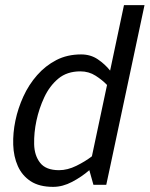

<svg xmlns="http://www.w3.org/2000/svg" viewBox="-20 -720 583 748"><path d="M293 -442Q241 -442 207 -413.5Q173 -385 152.5 -341Q132 -297 122 -250Q112 -203 113 -158.5Q114 -114 136.5 -85.5Q159 -57 210 -57Q243 -57 277.5 -74Q312 -91 338 -111L397 -389Q379 -408 352.5 -425Q326 -442 293 -442ZM463 -700H543L409 -70L394 0H344L328 -57Q298 -31 261 -11.5Q224 8 187 8Q133 8 99.5 -14Q66 -36 49.5 -73Q33 -110 31.5 -156Q30 -202 40 -250Q50 -298 71 -344Q92 -390 124.5 -427Q157 -464 199.5 -486Q242 -508 296 -508Q333 -508 361 -489Q389 -470 409 -445Z"/></svg>

Font: Epunda Sans
Style: Italic
Weight: 400
Italic angle: -12.0243°
Designer: Simon Atzbach
Foundry: typofactur
Version: Version 2.204; ttfautohint (v1.8.4.7-5d5b)